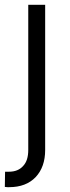

<svg xmlns="http://www.w3.org/2000/svg" viewBox="-36 -568 288 795"><path d="M112 165Q72 207 2 207H-5L-16 206L-15 143H1Q39 143 60 119Q81 97 81 53V-548H151V53Q151 123 112 165Z"/></svg>

Font: Sinter Normal
Style: Regular
Weight: 350
Foundry: Adobe & rsms
Version: Version 1.000